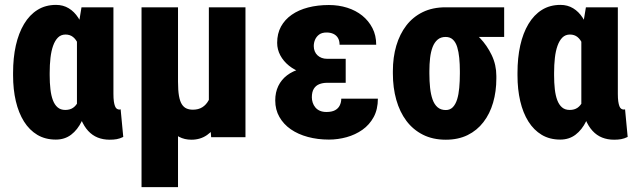

<svg xmlns="http://www.w3.org/2000/svg" viewBox="-20 -558 2584 781"><path d="M33.2 -251.5V-261.7Q33.2 -322.8 44.4 -373Q55.7 -423.3 77.9 -460.4Q100.1 -497.6 132.6 -517.8Q165 -538.1 208 -538.1Q236.8 -538.1 259.5 -524.4Q282.2 -510.7 298.3 -485.8Q314.5 -460.9 326.2 -426.8Q337.9 -392.6 345.5 -351.1Q353 -309.6 357.4 -263.7V-249Q351.6 -194.8 340.8 -147.7Q330.1 -100.6 312.7 -65.2Q295.4 -29.8 269.3 -10Q243.2 9.8 207 9.8Q164.1 9.8 131.8 -9.5Q99.6 -28.8 77.6 -63.7Q55.7 -98.6 44.4 -146.5Q33.2 -194.3 33.2 -251.5ZM182.1 -261.7V-251.5Q182.1 -221.2 185.1 -195.3Q188 -169.4 195.1 -150.6Q202.1 -131.8 214.4 -121.3Q226.6 -110.8 245.6 -110.8Q264.6 -110.8 277.3 -119.6Q290 -128.4 298.1 -145Q306.2 -161.6 310.3 -185.1Q314.5 -208.5 315.9 -237.3V-273.9Q314.9 -306.6 310.5 -333.3Q306.2 -359.9 297.9 -378.7Q289.6 -397.5 277.1 -407.5Q264.6 -417.5 246.6 -417.5Q228 -417.5 215.8 -405.3Q203.6 -393.1 196 -371.8Q188.5 -350.6 185.3 -322.5Q182.1 -294.4 182.1 -261.7ZM311.5 -528.3H441.4V-176.3Q441.4 -157.7 443.1 -145.8Q444.8 -133.8 447.8 -126.2Q450.7 -118.7 455.3 -115.5Q460 -112.3 466.3 -112.3Q468.3 -112.3 469.2 -112.8Q470.2 -113.3 470.7 -113.8L481.4 -1Q467.3 5.9 454.6 8.1Q441.9 10.3 426.3 10.3Q399.4 10.3 377.4 1.5Q355.5 -7.3 338.6 -25.6Q321.8 -43.9 310.1 -71.8Q298.3 -99.6 293 -137.7V-416Z M829.6 -528.3H978.5V0H838.9L829.6 -122.1ZM847.2 -245.6 905.8 -246.6Q905.8 -190.9 896.2 -144Q886.7 -97.2 868.2 -62.5Q849.6 -27.8 822.3 -8.8Q794.9 10.3 758.8 10.3Q730.5 10.3 708.3 -1.5Q686 -13.2 669.2 -37.8Q652.3 -62.5 640.1 -101.6L627 -225.6H704.1Q704.1 -190.4 708 -168.2Q711.9 -146 719.7 -133.8Q727.5 -121.6 738.8 -116.7Q750 -111.8 764.6 -111.8Q787.1 -111.8 803 -121.8Q818.8 -131.8 828.6 -149.9Q838.4 -168 842.8 -192.4Q847.2 -216.8 847.2 -245.6ZM555.7 -528.3H704.1V203.1H555.7Z M1275.9 -287.1H1386.2V-221.2H1310.5Q1293 -221.2 1278.8 -215.6Q1264.6 -210 1256.6 -197Q1248.5 -184.1 1248.5 -162.1Q1248.5 -151.4 1252 -140.6Q1255.4 -129.9 1262.7 -121.1Q1270 -112.3 1281.2 -107.4Q1292.5 -102.5 1308.1 -102.5Q1329.6 -102.5 1342.8 -109.6Q1356 -116.7 1362.1 -129.4Q1368.2 -142.1 1368.2 -156.7H1517.1Q1517.1 -113.3 1500 -81.8Q1482.9 -50.3 1454.1 -30Q1425.3 -9.8 1389.9 0Q1354.5 9.8 1317.9 9.8Q1272 9.8 1232.2 -1Q1192.4 -11.7 1162.8 -32.2Q1133.3 -52.7 1116.5 -82.3Q1099.6 -111.8 1099.6 -149.4Q1099.6 -182.6 1112.1 -208.3Q1124.5 -233.9 1147.5 -251.5Q1170.4 -269 1202.9 -278.1Q1235.4 -287.1 1275.9 -287.1ZM1386.2 -252H1275.9Q1239.7 -252 1209 -262.2Q1178.2 -272.5 1155.5 -290.8Q1132.8 -309.1 1120.1 -333Q1107.4 -356.9 1107.4 -383.8Q1107.4 -421.4 1123 -450Q1138.7 -478.5 1166.7 -498Q1194.8 -517.6 1233.4 -527.6Q1272 -537.6 1317.9 -537.6Q1357.4 -537.6 1392.3 -526.6Q1427.2 -515.6 1453.4 -494.6Q1479.5 -473.6 1494.9 -443.8Q1510.3 -414.1 1510.3 -376H1361.3Q1361.3 -392.6 1354.7 -403.6Q1348.1 -414.6 1336.2 -420.2Q1324.2 -425.8 1308.6 -425.8Q1289.6 -425.8 1278.3 -417.5Q1267.1 -409.2 1261.7 -396.7Q1256.3 -384.3 1256.3 -370.6Q1256.3 -358.9 1260.3 -349.4Q1264.2 -339.8 1271.5 -333Q1278.8 -326.2 1288.6 -322.5Q1298.3 -318.8 1310.5 -318.8H1386.2Z M1578.1 -258.8V-269Q1578.1 -324.7 1592 -372.1Q1606 -419.4 1632.8 -454.3Q1659.7 -489.3 1699.7 -508.8Q1739.7 -528.3 1792.5 -528.3Q1800.3 -522.5 1808.6 -505.9Q1816.9 -489.3 1832 -472.2Q1847.2 -455.1 1875.5 -446.3Q1904.3 -432.6 1932.6 -403.1Q1960.9 -373.5 1980 -334Q1999 -294.4 1999 -249V-238.8Q1999 -186 1985.8 -140.6Q1972.7 -95.2 1946.5 -61.3Q1920.4 -27.3 1882.1 -8.5Q1843.8 10.3 1793.5 10.3Q1740.7 10.3 1700.4 -10Q1660.2 -30.3 1633.1 -66.4Q1606 -102.5 1592 -151.9Q1578.1 -201.2 1578.1 -258.8ZM1726.6 -269V-258.8Q1726.6 -227.5 1729.5 -200.7Q1732.4 -173.8 1739.5 -153.6Q1746.6 -133.3 1759.8 -121.8Q1772.9 -110.4 1793.5 -110.4Q1810.5 -110.4 1821.8 -121.8Q1833 -133.3 1839.4 -153.6Q1845.7 -173.8 1848.1 -200.7Q1850.6 -227.5 1850.6 -258.8V-269Q1850.6 -297.4 1848.1 -322.3Q1845.7 -347.2 1839.8 -366.5Q1834 -385.7 1822.5 -396.7Q1811 -407.7 1792.5 -407.7Q1772.9 -407.7 1760 -396.7Q1747.1 -385.7 1739.7 -366.5Q1732.4 -347.2 1729.5 -322.3Q1726.6 -297.4 1726.6 -269ZM2030.8 -528.3V-407.7H1792.5V-528.3Z M2085 -251.5V-261.7Q2085 -322.8 2096.2 -373Q2107.4 -423.3 2129.6 -460.4Q2151.9 -497.6 2184.3 -517.8Q2216.8 -538.1 2259.8 -538.1Q2288.6 -538.1 2311.3 -524.4Q2334 -510.7 2350.1 -485.8Q2366.2 -460.9 2377.9 -426.8Q2389.6 -392.6 2397.2 -351.1Q2404.8 -309.6 2409.2 -263.7V-249Q2403.3 -194.8 2392.6 -147.7Q2381.8 -100.6 2364.5 -65.2Q2347.2 -29.8 2321 -10Q2294.9 9.8 2258.8 9.8Q2215.8 9.8 2183.6 -9.5Q2151.4 -28.8 2129.4 -63.7Q2107.4 -98.6 2096.2 -146.5Q2085 -194.3 2085 -251.5ZM2233.9 -261.7V-251.5Q2233.9 -221.2 2236.8 -195.3Q2239.7 -169.4 2246.8 -150.6Q2253.9 -131.8 2266.1 -121.3Q2278.3 -110.8 2297.4 -110.8Q2316.4 -110.8 2329.1 -119.6Q2341.8 -128.4 2349.9 -145Q2357.9 -161.6 2362.1 -185.1Q2366.2 -208.5 2367.7 -237.3V-273.9Q2366.7 -306.6 2362.3 -333.3Q2357.9 -359.9 2349.6 -378.7Q2341.3 -397.5 2328.9 -407.5Q2316.4 -417.5 2298.3 -417.5Q2279.8 -417.5 2267.6 -405.3Q2255.4 -393.1 2247.8 -371.8Q2240.2 -350.6 2237.1 -322.5Q2233.9 -294.4 2233.9 -261.7ZM2363.3 -528.3H2493.2V-176.3Q2493.2 -157.7 2494.9 -145.8Q2496.6 -133.8 2499.5 -126.2Q2502.4 -118.7 2507.1 -115.5Q2511.7 -112.3 2518.1 -112.3Q2520 -112.3 2521 -112.8Q2522 -113.3 2522.5 -113.8L2533.2 -1Q2519 5.9 2506.3 8.1Q2493.7 10.3 2478 10.3Q2451.2 10.3 2429.2 1.5Q2407.2 -7.3 2390.4 -25.6Q2373.5 -43.9 2361.8 -71.8Q2350.1 -99.6 2344.7 -137.7V-416Z"/></svg>

Font: Roboto Condensed ExtraBold
Style: Regular
Weight: 800
Designer: Christian Robertson
Foundry: Google
Version: Version 3.008; 2023